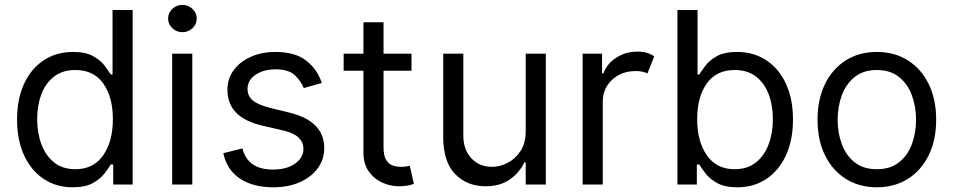

<svg xmlns="http://www.w3.org/2000/svg" viewBox="-20 -769 3972 800"><path d="M532.7 0V-727.3H448.9V-458.8H441.8Q432.5 -473 416 -495.2Q399.5 -517.4 368.4 -535Q337.4 -552.6 284.1 -552.6Q215.2 -552.6 162.6 -518.1Q110.1 -483.7 80.6 -420.5Q51.1 -357.2 51.1 -271.3Q51.1 -184.7 80.6 -121.3Q110.1 -57.9 162.3 -23.3Q214.5 11.4 282.7 11.4Q335.2 11.4 366.8 -6.2Q398.4 -23.8 415.5 -46.3Q432.5 -68.9 441.8 -83.8H451.7V0ZM450.3 -272.7Q450.3 -180 410 -122Q369.7 -63.9 294 -63.9Q241.5 -63.9 206.1 -91.8Q170.8 -119.7 152.9 -167.1Q134.9 -214.5 134.9 -272.7Q134.9 -330.3 152.5 -376.6Q170.1 -422.9 205.4 -450.1Q240.8 -477.3 294 -477.3Q370.7 -477.3 410.5 -420.8Q450.3 -364.3 450.3 -272.7Z M697.4 0V-545.5H781.2V0ZM740.1 -634.9Q715.6 -634.9 698 -651.6Q680.4 -668.3 680.4 -691.8Q680.4 -715.2 698 -731.9Q715.6 -748.6 740.1 -748.6Q764.6 -748.6 782.1 -731.9Q799.7 -715.2 799.7 -691.8Q799.7 -668.3 782.1 -651.6Q764.6 -634.9 740.1 -634.9Z M1321 -423.3 1245.7 -402Q1234.7 -430.4 1208.8 -455.3Q1182.9 -480.1 1127.8 -480.1Q1077.8 -480.1 1044.6 -457.2Q1011.4 -434.3 1011.4 -399.1Q1011.4 -367.9 1034.1 -349.8Q1056.8 -331.7 1105.1 -319.6L1186.1 -299.7Q1331 -264.2 1331 -152Q1331 -105.1 1304.2 -68.2Q1277.3 -31.2 1229.4 -9.9Q1181.5 11.4 1117.9 11.4Q1034.4 11.4 979.8 -24.9Q925.1 -61.1 910.5 -130.7L990.1 -150.6Q1012.4 -62.5 1116.5 -62.5Q1175.1 -62.5 1209.7 -87.5Q1244.3 -112.6 1244.3 -147.7Q1244.3 -205.6 1163.4 -224.4L1072.4 -245.7Q997.5 -263.5 962.5 -301Q927.6 -338.4 927.6 -394.9Q927.6 -441.1 953.7 -476.6Q979.8 -512.1 1025 -532.3Q1070.3 -552.6 1127.8 -552.6Q1208.8 -552.6 1255.1 -517Q1301.5 -481.5 1321 -423.3Z M1694.6 -545.5V-474.4H1578.1V-156.2Q1578.1 -120.7 1588.6 -103.2Q1599.1 -85.6 1615.6 -79.7Q1632.1 -73.9 1650.6 -73.9Q1664.4 -73.9 1673.3 -75.5Q1682.2 -77.1 1687.5 -78.1L1704.5 -2.8Q1696 0.4 1680.8 3.7Q1665.5 7.1 1642 7.1Q1606.5 7.1 1572.6 -8.2Q1538.7 -23.4 1516.5 -54.7Q1494.3 -85.9 1494.3 -133.5V-474.4H1411.9V-545.5H1494.3V-676.1H1578.1V-545.5Z M2170.5 -223V-545.5H2254.3V0H2170.5V-92.3H2164.8Q2145.6 -50.8 2105.1 -21.8Q2064.6 7.1 2002.8 7.1Q1926.1 7.1 1876.4 -43.7Q1826.7 -94.5 1826.7 -198.9V-545.5H1910.5V-204.5Q1910.5 -144.9 1944.1 -109.4Q1977.6 -73.9 2029.8 -73.9Q2061.1 -73.9 2093.6 -89.8Q2126.1 -105.8 2148.3 -138.8Q2170.5 -171.9 2170.5 -223Z M2407.7 0V-545.5H2488.6V-463.1H2494.3Q2508.9 -503.6 2547.9 -528.8Q2587 -554 2636.4 -554Q2659.1 -554 2676.1 -548.7Q2693.2 -543.3 2706 -534.1L2677.6 -463.1Q2668.7 -467.7 2656.8 -470.3Q2644.9 -473 2629.3 -473Q2569.6 -473 2530.5 -436.6Q2491.5 -400.2 2491.5 -345.2V0Z M2802.6 0V-727.3H2886.4V-458.8H2893.5Q2902.7 -473 2919.2 -495.2Q2935.7 -517.4 2966.8 -535Q2997.9 -552.6 3051.1 -552.6Q3120 -552.6 3172.6 -518.1Q3225.1 -483.7 3254.6 -420.5Q3284.1 -357.2 3284.1 -271.3Q3284.1 -184.7 3254.6 -121.3Q3225.1 -57.9 3172.9 -23.3Q3120.7 11.4 3052.6 11.4Q3000 11.4 2968.4 -6.2Q2936.8 -23.8 2919.7 -46.3Q2902.7 -68.9 2893.5 -83.8H2883.5V0ZM2884.9 -272.7Q2884.9 -180 2925.2 -122Q2965.6 -63.9 3041.2 -63.9Q3093.8 -63.9 3129.1 -91.8Q3164.4 -119.7 3182.4 -167.1Q3200.3 -214.5 3200.3 -272.7Q3200.3 -330.3 3182.7 -376.6Q3165.1 -422.9 3129.8 -450.1Q3094.5 -477.3 3041.2 -477.3Q2964.5 -477.3 2924.7 -420.8Q2884.9 -364.3 2884.9 -272.7Z M3633.5 11.4Q3559.7 11.4 3504.1 -23.8Q3448.5 -58.9 3417.4 -122.2Q3386.4 -185.4 3386.4 -269.9Q3386.4 -355.1 3417.4 -418.7Q3448.5 -482.2 3504.1 -517.4Q3559.7 -552.6 3633.5 -552.6Q3707.4 -552.6 3763 -517.4Q3818.5 -482.2 3849.6 -418.7Q3880.7 -355.1 3880.7 -269.9Q3880.7 -185.4 3849.6 -122.2Q3818.5 -58.9 3763 -23.8Q3707.4 11.4 3633.5 11.4ZM3633.5 -63.9Q3689.6 -63.9 3725.9 -92.7Q3762.1 -121.4 3779.5 -168.3Q3796.9 -215.2 3796.9 -269.9Q3796.9 -324.6 3779.5 -371.8Q3762.1 -419 3725.9 -448.2Q3689.6 -477.3 3633.5 -477.3Q3577.4 -477.3 3541.2 -448.2Q3505 -419 3487.6 -371.8Q3470.2 -324.6 3470.2 -269.9Q3470.2 -215.2 3487.6 -168.3Q3505 -121.4 3541.2 -92.7Q3577.4 -63.9 3633.5 -63.9Z"/></svg>

Font: Inter UI
Style: Regular
Weight: 400
Designer: Rasmus Andersson
Foundry: rsms
Version: 3.2;8d6f07862